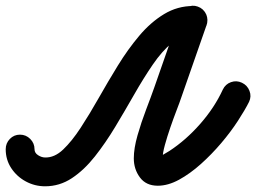

<svg xmlns="http://www.w3.org/2000/svg" viewBox="-70 -600 898 673"><path d="M51 -77Q51 -64 63.5 -56Q76 -48 88 -48Q121 -47 151.5 -76Q182 -105 213 -152.5Q244 -200 276 -256.5Q308 -313 343 -370Q378 -427 418 -474.5Q458 -522 505 -550.5Q552 -579 607 -579Q628 -579 642.5 -564.5Q657 -550 657 -529Q657 -508 642.5 -493Q628 -478 607 -478Q567 -478 532.5 -449.5Q498 -421 465.5 -373.5Q433 -326 400.5 -269Q368 -212 334 -155.5Q300 -99 262.5 -51.5Q225 -4 182 24.5Q139 53 88 53Q52 53 20.5 36Q-11 19 -30.5 -10.5Q-50 -40 -50 -77Q-50 -98 -35.5 -113Q-21 -128 0 -128Q21 -128 36 -113Q51 -98 51 -77ZM654 -512Q632 -449 610 -386Q588 -323 566 -260Q560 -242 549 -213.5Q538 -185 527 -153Q516 -121 508 -92Q500 -63 500 -45Q500 -35 499.5 -39.5Q499 -44 491 -48Q489 -49 485 -49.5Q481 -50 483 -50Q489 -50 503 -58.5Q517 -67 524 -71Q582 -109 632 -166Q682 -223 711 -286Q720 -305 739.5 -312Q759 -319 778 -310Q797 -301 804.5 -281.5Q812 -262 803 -243Q789 -215 764 -176.5Q739 -138 705.5 -98.5Q672 -59 634 -25Q596 9 557.5 30Q519 51 483 51Q442 51 420.5 22Q399 -7 399 -45Q399 -80 412 -125.5Q425 -171 442 -215.5Q459 -260 471 -294Q493 -357 515 -420Q537 -483 559 -546Q566 -565 585 -574.5Q604 -584 623 -577Q643 -570 652 -551Q661 -532 654 -512Z"/></svg>

Font: FRB American Cursive Guidelines Arrows Ultra
Style: Bold Italic
Weight: 1000
Italic angle: -25°
Version: Version 2.0;Modular Font Editor K font №1